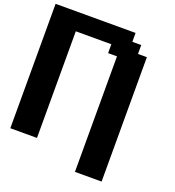

<svg xmlns="http://www.w3.org/2000/svg" viewBox="-172 -1009 1156 1269"><g transform="rotate(20 406.0 -375.0)"><path d="M500 125H687.5V-750H625V-812.5H562.5V-875H0V0H187.5V-750H437.5V-687.5H500Z"/></g></svg>

Font: Faithful 32x
Style: Semibold
Weight: 400
Foundry: Faithful Resource Pack
Version: Version 1.0; January 27, 2023